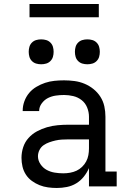

<svg xmlns="http://www.w3.org/2000/svg" viewBox="-20 -928 640 956"><path d="M263 8Q241 8 219 5Q197 2 177 -6Q157 -14 139 -27Q121 -40 109 -58.5Q97 -77 92 -98.5Q87 -120 87 -142Q87 -169 95.5 -195Q104 -221 122 -241Q140 -261 164 -274Q188 -287 214 -294.5Q240 -302 267 -304.5Q294 -307 320 -307H423V-347Q423 -370 414 -392.5Q405 -415 386.5 -429.5Q368 -444 345 -449.5Q322 -455 299 -455Q278 -455 257.5 -452Q237 -449 219 -440Q201 -431 188 -413.5Q175 -396 175 -376V-375H93V-377Q93 -401 101.5 -424Q110 -447 125 -465Q140 -483 161 -495.5Q182 -508 204.5 -515.5Q227 -523 251 -525.5Q275 -528 299 -528Q325 -528 351 -524.5Q377 -521 401 -511Q425 -501 445.5 -484.5Q466 -468 480 -446Q494 -424 499.5 -398.5Q505 -373 505 -347V-74H561V0H423V-91Q413 -68 397 -48Q381 -28 359.5 -15Q338 -2 313 3Q288 8 263 8ZM295 -65Q312 -65 329 -68Q346 -71 361 -78Q376 -85 388.5 -97Q401 -109 409 -124Q417 -139 420 -155.5Q423 -172 423 -189V-234H321Q304 -234 288 -233Q272 -232 256.5 -228.5Q241 -225 225.5 -219.5Q210 -214 197 -205Q184 -196 176.5 -181Q169 -166 169 -150Q169 -129 181.5 -110.5Q194 -92 212.5 -82Q231 -72 252.5 -68.5Q274 -65 295 -65ZM415 -608Q402 -608 390 -611.5Q378 -615 369 -624Q360 -633 356.5 -645Q353 -657 353 -670Q353 -683 356.5 -695Q360 -707 369 -716Q378 -725 390 -728.5Q402 -732 415 -732Q428 -732 440 -728.5Q452 -725 461 -716Q470 -707 473.5 -695Q477 -683 477 -670Q477 -657 473.5 -645Q470 -633 461 -624Q452 -615 440 -611.5Q428 -608 415 -608ZM185 -608Q172 -608 160 -611.5Q148 -615 139 -624Q130 -633 126.5 -645Q123 -657 123 -670Q123 -683 126.5 -695Q130 -707 139 -716Q148 -725 160 -728.5Q172 -732 185 -732Q198 -732 210 -728.5Q222 -725 231 -716Q240 -707 243.5 -695Q247 -683 247 -670Q247 -657 243.5 -645Q240 -633 231 -624Q222 -615 210 -611.5Q198 -608 185 -608ZM127 -842V-908H472V-842Z"/></svg>

Font: Iosevka Etoile
Style: Regular
Weight: 400
Designer: Belleve Invis
Foundry: Belleve Invis
Version: Version 33.2.4